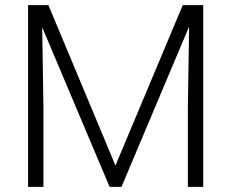

<svg xmlns="http://www.w3.org/2000/svg" viewBox="-20 -731 905 751"><path d="M169.4 -710.9 431.6 -83.5 694.8 -710.9H774.9V0H714.8V-309.6L719.7 -627L455.1 0H408.7L145 -624.5L149.9 -311.5V0H89.8V-710.9Z"/></svg>

Font: Shabnam Thin FD
Style: Thin-FD
Weight: 100
Foundry: DejaVu fonts team - Redesigned by Saber Rastikerdar - Based on Vazir font
Version: Version 5.0.0